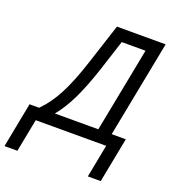

<svg xmlns="http://www.w3.org/2000/svg" viewBox="-239 -776 991 1093"><g transform="rotate(20 257.0 -230.0)"><path d="M462.9 -73.2H548.3L495.6 199.2H417.5L456.1 0H29.3L-9.3 199.2H-87.4L-34.7 -73.2H23.4Q78.1 -127.9 119.4 -207.3Q160.6 -286.6 200.7 -409.7L281.7 -658.7H576.7ZM481.4 -585.4H337.4L277.8 -400.9Q240.2 -286.6 202.6 -208Q165 -129.4 118.7 -73.2H381.8Z"/></g></svg>

Font: Cousine
Style: Italic
Weight: 400
Italic angle: -12°
Monospace: yes
Designer: Steve Matteson
Foundry: Monotype Imaging Inc.
Version: Version 1.21